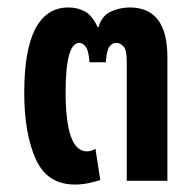

<svg xmlns="http://www.w3.org/2000/svg" viewBox="-20 -485 521 515"><path d="M181 10Q200 10 218.5 6Q237 2 249 -2L236 -86Q225 -79 213 -79Q156 -79 156 -238Q156 -370 193 -370Q202 -370 210 -359.5Q218 -349 220 -318H264Q266 -350 273.5 -360Q281 -370 292 -370Q302 -370 311 -361Q320 -352 320 -320V0H429V-332Q429 -465 328 -465Q302 -465 277.5 -454Q253 -443 244 -412H242Q228 -443 208 -454Q188 -465 164 -465Q45 -465 45 -236Q45 -128 75.5 -59Q106 10 181 10Z"/></svg>

Font: Noto Sans Thai UI Condensed Semi
Style: Regular
Weight: 600
Width: 3
Designer: Monotype Design Team
Foundry: Monotype Imaging Inc.
Version: Version 1.901